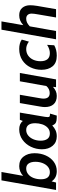

<svg xmlns="http://www.w3.org/2000/svg" viewBox="899 -1689 800 2638"><g transform="rotate(-90 1299.0 -370.0)"><path d="M126 -61 110 0H8L140 -750H255L202 -452Q229 -479 264 -492.5Q299 -506 335 -506Q420 -506 466.5 -446.5Q513 -387 513 -295Q513 -211 482 -141.5Q451 -72 395 -31Q339 10 266 10Q173 10 126 -61ZM395 -284Q395 -342 372 -376Q349 -410 303 -410Q259 -410 225 -383Q191 -356 173 -309.5Q155 -263 155 -207Q155 -85 253 -85Q294 -85 326.5 -111.5Q359 -138 377 -184Q395 -230 395 -284Z M567 -194Q567 -274 601.5 -345.5Q636 -417 698.5 -461.5Q761 -506 841 -506Q916 -506 956 -457L972 -497H1071L1013 -153Q1009 -132 1009 -115Q1009 -94 1018.5 -88.5Q1028 -83 1057 -83L1030 10Q983 10 958.5 5.5Q934 1 919.5 -12Q905 -25 894 -52Q863 -23 827.5 -6.5Q792 10 745 10Q663 10 615 -46.5Q567 -103 567 -194ZM925 -287Q925 -347 901.5 -378.5Q878 -410 832 -410Q790 -410 756.5 -383Q723 -356 704 -310.5Q685 -265 685 -211Q685 -153 709.5 -119Q734 -85 784 -85Q831 -85 863 -115Q895 -145 910 -191Q925 -237 925 -287Z M1147 -153Q1147 -181 1154 -219L1202 -497H1316L1270 -230Q1263 -191 1263 -173Q1263 -87 1339 -87Q1396 -87 1436 -133L1501 -497H1615L1527 0H1420L1425 -42Q1396 -17 1366.5 -3.5Q1337 10 1300 10Q1225 10 1186 -33Q1147 -76 1147 -153Z M1659 -200Q1659 -281 1692.5 -351Q1726 -421 1791 -463.5Q1856 -506 1946 -506Q2025 -506 2074 -471L2046 -373Q1996 -410 1945 -410Q1893 -410 1855 -383.5Q1817 -357 1797 -312.5Q1777 -268 1777 -213Q1777 -152 1804 -118.5Q1831 -85 1888 -85Q1943 -85 2002 -123L1996 -25Q1935 10 1853 10Q1754 10 1706.5 -48Q1659 -106 1659 -200Z M2210 -750H2324L2272 -450Q2305 -480 2337.5 -493Q2370 -506 2409 -506Q2475 -506 2510.5 -464Q2546 -422 2546 -356Q2546 -315 2537 -260L2492 0H2378L2420 -246Q2431 -305 2431 -335Q2431 -370 2413 -390Q2395 -410 2361 -410Q2331 -410 2306.5 -397.5Q2282 -385 2256 -361L2192 0H2078Z"/></g></svg>

Font: Cabin SemiBold
Style: Italic
Weight: 600
Italic angle: -7°
Designer: Pablo Impallari
Foundry: Pablo Impallari. http://www.impallari.com Igino Marini. http://www.ikern.com
Version: Version 2.200